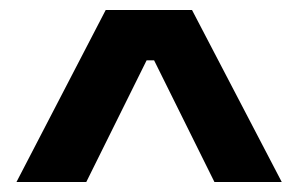

<svg xmlns="http://www.w3.org/2000/svg" viewBox="-20 -676 598 385"><path d="M13 -311 192 -656H365L545 -311H410L289 -555H274L153 -311Z"/></svg>

Font: Bricolage Grotesque 16pt SemiBold
Style: Regular
Weight: 600
Version: Version 1.001;gftools[0.9.33.dev8+g029e19f]